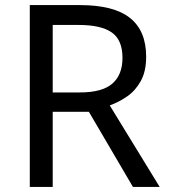

<svg xmlns="http://www.w3.org/2000/svg" viewBox="-20 -734 662 754"><path d="M294 -714Q427 -714 490.5 -663.5Q554 -613 554 -511Q554 -454 533 -416Q512 -378 479.5 -355.5Q447 -333 411 -320L607 0H502L329 -295H187V0H97V-714ZM289 -636H187V-371H294Q381 -371 421 -405.5Q461 -440 461 -507Q461 -577 419 -606.5Q377 -636 289 -636Z"/></svg>

Font: Noto Sans Wancho
Style: Regular
Weight: 400
Designer: Monotype Design Team
Foundry: Monotype Imaging Inc.
Version: Version 2.001; ttfautohint (v1.8.4.7-5d5b)